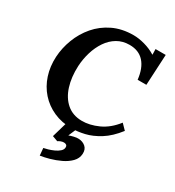

<svg xmlns="http://www.w3.org/2000/svg" viewBox="-229 -849 1148 1258"><g transform="rotate(30 345.0 -220.5)"><path d="M408 -716Q447 -716 492.5 -703.5Q538 -691 577 -667H578L577 -709H654L642 -476H576Q567 -559 527 -603.5Q487 -648 417 -648Q365 -648 324.5 -624Q284 -600 256 -558.5Q228 -517 212.5 -465.5Q197 -414 194 -360Q190 -274 211.5 -206.5Q233 -139 278.5 -100Q324 -61 391 -60Q451 -59 516 -88.5Q581 -118 632 -184L671 -144Q619 -77 563.5 -42.5Q508 -8 456 4Q404 16 362 16Q285 16 223.5 -11.5Q162 -39 119 -87.5Q76 -136 55 -200.5Q34 -265 38 -340Q42 -408 67.5 -475Q93 -542 139.5 -596.5Q186 -651 253.5 -683.5Q321 -716 408 -716ZM269 275 264 220Q276 218 296.5 212Q317 206 338 196.5Q359 187 373.5 174Q388 161 389 146Q390 132 382.5 126.5Q375 121 364 121Q353 121 341 125.5Q329 130 321 136L280 121L318 -10H398L365 67Q379 61 400.5 56Q422 51 435 52Q466 53 487.5 71.5Q509 90 507 125Q505 160 479 186.5Q453 213 415 231Q377 249 337.5 260Q298 271 269 275Z"/></g></svg>

Font: Lora Italic
Style: Italic
Weight: 400
Italic angle: -3°
Designer: Olga Karpushina, Alexei Vanyashin (Cyrillic)
Foundry: Cyreal
Version: Version 2.210; ttfautohint (v1.8.1.43-b0c9)